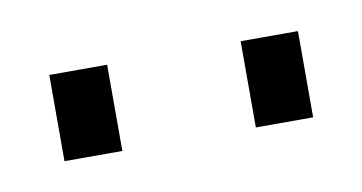

<svg xmlns="http://www.w3.org/2000/svg" viewBox="-28 -807 313 166"><g transform="rotate(-10 128.5 -724.0)"><path d="M187.5 -686V-761.7H237.8V-686ZM19.5 -686V-761.7H70.3V-686Z"/></g></svg>

Font: Roboto Slab ExtraLight
Style: Regular
Weight: 250
Designer: Google
Version: Version 2.000; ttfautohint (v1.8.1.43-b0c9)